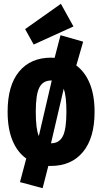

<svg xmlns="http://www.w3.org/2000/svg" viewBox="-20 -854 537 1009"><path d="M477 -266Q477 -129 416 -55.5Q355 18 248 18H234L204 135L85 103L118 -21Q71 -54 45.5 -116Q20 -178 20 -267Q20 -405 80.5 -478Q141 -551 249 -551Q261 -551 267 -550L298 -669L417 -635L381 -510Q427 -476 452 -414.5Q477 -353 477 -266ZM168 -267Q168 -175 184 -139L252 -431H249Q206 -431 187 -394.5Q168 -358 168 -267ZM329 -266Q329 -349 315 -388L248 -101Q291 -101 310 -138Q329 -175 329 -266ZM366 -715 157 -620 112 -701 300 -834Z"/></svg>

Font: Fira Sans Compressed ExtraBold
Style: Regular
Weight: 800
Width: 1
Designer: bBox Type GmbH & Carrois Corporate GbR & Edenspiekermann AG
Foundry: bBox Type GmbH & Carrois Corporate GbR & Edenspiekermann AG
Version: Version 4.301